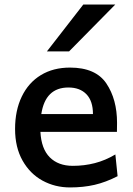

<svg xmlns="http://www.w3.org/2000/svg" viewBox="-20 -801 578 833"><path d="M155.3 -229Q159.2 -155.3 196 -118.4Q232.9 -81.5 295.9 -81.5Q345.7 -81.5 391.4 -93.3Q437 -105 480.5 -130.9L490.2 -36.6Q439 -10.3 390.1 1Q341.3 12.2 283.7 12.2Q218.8 12.2 164.6 -17.3Q110.4 -46.9 77.9 -104.2Q45.4 -161.6 45.4 -241.7Q45.4 -321.8 74.5 -382.1Q103.5 -442.4 157.2 -475.1Q210.9 -507.8 283.7 -507.8Q395 -507.8 441.4 -439Q487.8 -370.1 487.8 -268.1Q487.8 -238.3 487.3 -229ZM383.3 -306.2Q383.3 -362.8 355 -392.1Q326.7 -421.4 276.9 -421.4Q176.8 -421.4 159.2 -306.2ZM480 -781.2 279.8 -578.1H183.6L341.3 -781.2Z"/></svg>

Font: Lesson One Medium
Style: Regular
Weight: 500
Designer: But Ko, Victor Gaultney, Annie Olsen, Julie Remington, Don Collingsworth, Eric Hays, Becca Hirsbrunner
Version: Version 1.100